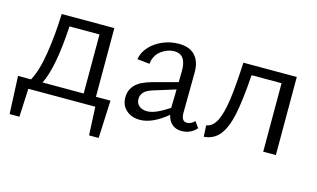

<svg xmlns="http://www.w3.org/2000/svg" viewBox="-73 -628 1622 983"><g transform="rotate(15 737.5 -136.0)"><path d="M17 -50H86Q116 -105 131.5 -203Q147 -301 151 -414H430V-50H507L498 150H447L440 0H85L78 150H26ZM365 -50V-363H206Q193 -141 147 -50Z M821 -59Q742 6 677 6Q632 6 604 -19.5Q576 -45 576 -86Q576 -125 601.5 -152.5Q627 -180 689 -197L820 -232L821 -290Q822 -379 759 -379Q722 -379 689 -354.5Q656 -330 651 -284L585 -291Q591 -328 618.5 -358Q646 -388 686.5 -405Q727 -422 770 -422Q829 -422 858 -389.5Q887 -357 886 -298L884 -88Q884 -42 913 -42Q924 -42 935 -47Q946 -52 954 -62L977 -30Q963 -13 942.5 -3.5Q922 6 898 6Q868 6 848 -10.5Q828 -27 821 -59ZM701 -46Q724 -46 752.5 -58.5Q781 -71 817 -95V-101L819 -193L706 -158Q670 -147 656.5 -131.5Q643 -116 643 -96Q643 -72 659.5 -59Q676 -46 701 -46Z M1114 -414H1397V0H1330V-363H1171Q1162 -230 1146 -153Q1130 -76 1099 -37.5Q1068 1 1016 5L1013 -55Q1047 -60 1067 -100Q1087 -140 1097.5 -215Q1108 -290 1114 -414Z"/></g></svg>

Font: LXGW Bright GB
Style: Regular
Weight: 400
Designer: Christian Thalmann (Catharsis Fonts)
Foundry: LXGW / Christian Thalmann (Catharsis Fonts) / Fontworks Inc.
Version: Version 5.510